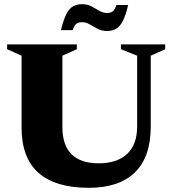

<svg xmlns="http://www.w3.org/2000/svg" viewBox="-20 -882 823 917"><path d="M635 -278.5V-616L557.5 -647V-670H769V-647L700 -616V-278.5Q700 -132 624.2 -58.5Q548.5 15 404 15Q245.5 15 164.2 -56.2Q83 -127.5 83 -273.5V-616L14 -647V-670H347V-647L278 -616V-275.5Q278 -102 452 -102Q538 -102 586.5 -146.2Q635 -190.5 635 -278.5ZM592 -858Q580 -807 565.8 -780.2Q551.5 -753.5 533.5 -743.8Q515.5 -734 491.5 -734Q466 -734 446 -744.5Q426 -755 408.5 -765.5Q391 -776 373 -776Q355 -776 345 -768.8Q335 -761.5 327 -738H271Q283.5 -789 297.5 -815.8Q311.5 -842.5 329.8 -852.2Q348 -862 371.5 -862Q397.5 -862 417.2 -851.5Q437 -841 454.5 -830.5Q472 -820 490 -820Q508 -820 518 -827.2Q528 -834.5 536 -858Z"/></svg>

Font: Newsreader Text ExtraBold
Style: Regular
Weight: 800
Designer: Hugues Gentile
Foundry: Production Type
Version: Version 1.001